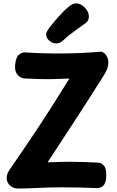

<svg xmlns="http://www.w3.org/2000/svg" viewBox="-20 -1077 677 1110"><path d="M123.3 -623.2Q97.1 -625 80.4 -645.7Q63.7 -666.3 67.6 -703.6Q72.4 -747.4 89.7 -761.2Q106.9 -775 125.9 -774Q231.9 -767 345.6 -768Q459.3 -769 559.3 -778Q570.3 -779 582.2 -769.9Q594 -760.8 601.2 -743.7Q608.3 -726.6 605.2 -701.6Q602.1 -676.7 582.4 -645Q539 -576 501.1 -516.3Q463.1 -456.7 425.4 -399.1Q387.8 -341.6 346.6 -278.4Q305.3 -215.2 255.3 -138.7Q283.3 -139.7 302.6 -140.2Q321.8 -140.7 341.8 -141.2Q361.8 -141.7 390.3 -141.7Q433.2 -141.7 471.4 -140.2Q509.7 -138.7 546.9 -136.7Q566.9 -135.9 581.6 -118.6Q596.2 -101.3 593.9 -54.9Q592.1 -18.2 577.4 -3.6Q562.8 11 538.1 10.2Q487.8 8.2 438.6 7.1Q389.3 6 334.3 6Q273.3 6 211.3 9.1Q149.3 12.1 87.3 13Q58.7 13 40.1 -2.4Q21.4 -17.9 18.9 -43.1Q16.4 -68.3 35.6 -96.1Q77.4 -156.3 109.7 -204.1Q142 -251.8 168.6 -291.3Q195.2 -330.9 219.3 -367.6Q243.4 -404.3 267.6 -442.3Q291.8 -480.3 319.4 -524.3Q347.1 -568.2 381.3 -623Q329.8 -620.8 289.4 -619.8Q249.1 -618.8 210.4 -619.9Q171.7 -621 123.3 -623.2ZM304.4 -825.8Q285 -825.8 265.9 -841.2Q246.9 -856.7 246.9 -876.9Q246.9 -885.3 250.2 -892.4Q253.4 -899.4 258.1 -905.9Q273.8 -928 296.1 -954.6Q318.3 -981.1 340.9 -1004.4Q363.4 -1027.7 378.2 -1039.2Q388.8 -1047.8 399.6 -1052.6Q410.4 -1057.4 421.3 -1057.4Q438 -1057.4 455 -1045.8Q472 -1034.1 482.9 -1016.7Q493.9 -999.3 493.9 -981.1Q493.9 -958.1 475.2 -943.3Q460.4 -932.4 421 -904.9Q381.6 -877.4 342.4 -841.4Q325.2 -825.8 304.4 -825.8Z"/></svg>

Font: Playpen Sans
Style: Regular
Weight: 400
Designer: Laura Meseguer, Veronika Burian, José Scaglione, Kostas Bartsokas, Vera Evstafieva, Tom Grace, Yorlmar Campos
Foundry: TypeTogether
Version: Version 2.000